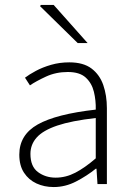

<svg xmlns="http://www.w3.org/2000/svg" viewBox="-20 -744 531 776"><path d="M197 12Q159 12 127.5 -2.5Q96 -17 77 -46Q58 -75 58 -119Q58 -199 132.5 -241Q207 -283 367 -301Q368 -338 359.5 -373Q351 -408 326.5 -430.5Q302 -453 254 -453Q206 -453 166 -434.5Q126 -416 101 -399L81 -430Q98 -443 125 -457.5Q152 -472 186.5 -482Q221 -492 260 -492Q317 -492 350 -467Q383 -442 397.5 -400Q412 -358 412 -307V0H374L370 -62H367Q331 -33 287.5 -10.5Q244 12 197 12ZM205 -26Q246 -26 284.5 -46Q323 -66 367 -104V-267Q269 -256 211.5 -236.5Q154 -217 128.5 -188.5Q103 -160 103 -122Q103 -71 133.5 -48.5Q164 -26 205 -26ZM294 -570 142 -719 145 -724H197L334 -570Z"/></svg>

Font: Mada Light
Style: Regular
Weight: 300
Designer: Khaled Hosny
Version: Version 1.5